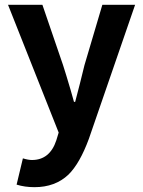

<svg xmlns="http://www.w3.org/2000/svg" viewBox="-20 -567 601 807"><path d="M125 219.7Q84 219.7 49.8 209L76.2 98.6Q98.6 105.5 114.3 105.5Q189.5 105.5 216.8 22.5L226.6 -9.8L13.7 -546.9H158.2L245.1 -293Q255.9 -259.8 276.4 -190.4Q286.1 -156.2 291 -138.7H295.9Q302.7 -164.1 315.9 -215.8Q329.1 -267.6 335 -293L410.2 -546.9H547.9L353.5 16.6Q315.4 120.1 267.6 167Q211.9 219.7 125 219.7Z"/></svg>

Font: Bpmf GenYo Gothic B
Style: B
Weight: 700
Foundry: But Ko
Version: Version 1.320